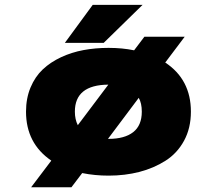

<svg xmlns="http://www.w3.org/2000/svg" viewBox="-20 -708 890 786"><path d="M245.5 -532.5 359.5 -688H563.5L404.5 -532.5ZM424.5 11Q368 11 316.5 0.5L272.5 58.5H107.5L190 -50.5Q86.5 -121 86.5 -251Q86.5 -305.5 105 -349.8Q123.5 -394 155 -423.8Q186.5 -453.5 230 -473.8Q273.5 -494 322 -503Q370.5 -512 424.5 -512Q481 -512 529 -502L571 -557.5H736L656.5 -452Q761.5 -382.5 761.5 -251Q761.5 -183.5 733.5 -132Q705.5 -80.5 657.5 -50Q609.5 -19.5 550.5 -4.2Q491.5 11 424.5 11ZM286.5 -251Q286.5 -219.5 298.5 -195.5L423.5 -361.5Q286.5 -360.5 286.5 -251ZM424.5 -139.5Q490 -139.5 525.2 -167Q560.5 -194.5 560.5 -251Q560.5 -285.5 548 -307.5L422 -139.5Z"/></svg>

Font: League Mono Wide ExtraBold
Style: Regular
Weight: 800
Width: 8
Designer: Tyler Finck
Foundry: The League of Moveable Type / Tyler Finck
Version: Version 2.210